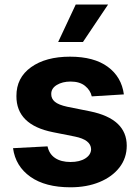

<svg xmlns="http://www.w3.org/2000/svg" viewBox="-20 -797 602 828"><path d="M514.2 -389.9 375.7 -381.4Q370 -407.7 346.9 -426.5Q323.9 -445.3 284.4 -445.3Q249.3 -445.3 225 -430.6Q200.6 -415.8 201 -391.3Q200.6 -371.8 216.4 -358.3Q232.2 -344.8 270.2 -336.6L369 -316.8Q526.3 -284.4 526.6 -169Q526.6 -115.4 495.2 -74.9Q463.8 -34.4 409.1 -11.9Q354.4 10.7 283.7 10.7Q175.4 10.7 111.2 -34.6Q46.9 -79.9 36.2 -158L185 -165.8Q192.1 -132.5 217.9 -115.4Q243.6 -98.4 284.1 -98.4Q323.9 -98.4 348.2 -114Q372.5 -129.6 372.9 -153.8Q371.8 -194.2 302.9 -208.1L208.5 -226.9Q50.1 -258.5 50.8 -382.8Q50.4 -461.6 113.8 -507.1Q177.2 -552.6 282 -552.6Q385.3 -552.6 444.8 -508.9Q504.3 -465.2 514.2 -389.9ZM230.8 -615.8 306.5 -777.3H446L337.7 -615.8Z"/></svg>

Font: Inter UI
Style: Bold
Weight: 700
Designer: Rasmus Andersson
Foundry: rsms
Version: 3.2;8d6f07862